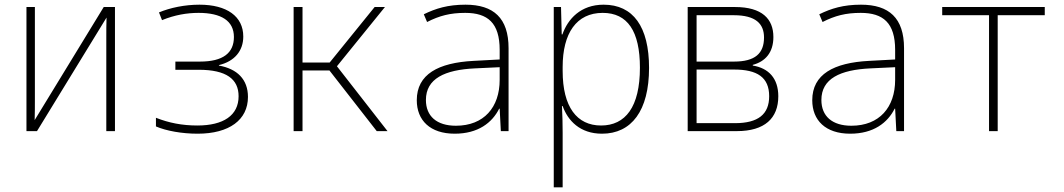

<svg xmlns="http://www.w3.org/2000/svg" viewBox="-20 -560 4544 820"><path d="M93 0H138L435 -485C434 -453 434 -429 434 -398V0H471V-530H423L128 -47C129 -79 129 -102 129 -135V-530H93Z M824 11C959 11 1039 -48 1039 -146C1039 -221 993 -266 915 -280V-282C982 -298 1019 -343 1019 -404C1019 -490 949 -540 832 -540C769 -540 707 -527 659 -507L672 -474C726 -496 778 -505 828 -505C925 -505 979 -471 979 -402C979 -334 933 -297 834 -297H729V-262H829C947 -262 999 -222 999 -149C999 -67 934 -24 823 -24C758 -24 702 -35 646 -57V-20C690 -1 757 11 824 11Z M1234 0H1272V-259H1387L1589 0H1635L1419 -277L1624 -530H1580L1388 -293H1272V-530H1234Z M1922 11C2022 11 2082 -36 2112 -96H2114L2119 0H2152V-354C2152 -483 2088 -540 1968 -540C1893 -540 1841 -524 1790 -499L1804 -466C1857 -493 1903 -505 1967 -505C2063 -505 2114 -462 2114 -347V-306L2002 -300C1852 -292 1760 -243 1760 -132C1760 -46 1817 11 1922 11ZM1927 -23C1845 -23 1799 -64 1799 -133C1799 -224 1879 -262 2009 -268L2114 -273V-219C2114 -102 2047 -23 1927 -23Z M2345 240H2383V7C2383 -31 2382 -71 2380 -107H2383C2405 -45 2457 11 2551 11C2677 11 2752 -87 2752 -270C2752 -446 2684 -540 2558 -540C2460 -540 2405 -479 2382 -413H2379L2376 -530H2345ZM2547 -24C2444 -24 2383 -103 2383 -257V-274C2383 -418 2442 -505 2554 -505C2660 -505 2713 -427 2713 -271C2713 -103 2651 -24 2547 -24Z M2917 0H3127C3246 0 3304 -55 3304 -149C3304 -225 3263 -269 3195 -280V-283C3248 -297 3283 -335 3283 -402C3283 -479 3235 -530 3119 -530H2917ZM2955 -297V-495H3114C3208 -495 3243 -458 3243 -400C3243 -332 3205 -297 3115 -297ZM2955 -34V-263H3115C3214 -263 3265 -230 3265 -149C3265 -72 3218 -34 3119 -34Z M3611 11C3711 11 3771 -36 3801 -96H3803L3808 0H3841V-354C3841 -483 3777 -540 3657 -540C3582 -540 3530 -524 3479 -499L3493 -466C3546 -493 3592 -505 3656 -505C3752 -505 3803 -462 3803 -347V-306L3691 -300C3541 -292 3449 -243 3449 -132C3449 -46 3506 11 3611 11ZM3616 -23C3534 -23 3488 -64 3488 -133C3488 -224 3568 -262 3698 -268L3803 -273V-219C3803 -102 3736 -23 3616 -23Z M4204 0H4241V-495H4442V-530H4004V-495H4204Z"/></svg>

Font: Noto Sans Mono SemiCondensed ExtraLight
Style: Regular
Weight: 200
Width: 4
Designer: Monotype Design Team
Foundry: Monotype Imaging Inc.
Version: Version 2.014